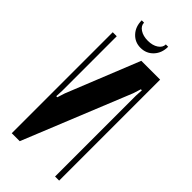

<svg xmlns="http://www.w3.org/2000/svg" viewBox="-266 -891 940 940"><g transform="rotate(45 204.5 -420.5)"><path d="M267.1 -840.8H283.2Q283.2 -797.4 257.1 -769.3Q231 -741.2 190.9 -741.2Q151.9 -741.2 126 -769.3Q100.1 -797.4 100.1 -840.8H116.2Q116.2 -819.3 137.7 -805.2Q159.2 -791 191.9 -791Q224.6 -791 245.8 -805.2Q267.1 -819.3 267.1 -840.8ZM238.8 -699.2H369.1V0H340.8V-559.1L342.8 -599.1H335.9L323.2 -559.1L96.2 0H41V-699.2H68.8V-321.8L66.9 -282.2H74.2L86.9 -321.8Z"/></g></svg>

Font: Moniqa Black Heading
Style: Regular
Weight: 900
Designer: Rajesh Rajput
Foundry: Rajesh Rajput
Version: Version 1.000